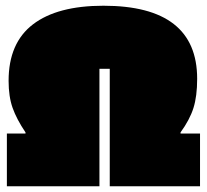

<svg xmlns="http://www.w3.org/2000/svg" viewBox="-20 -650 722 670"><path d="M4 0V-184H69V-188Q38 -234 24 -273.5Q10 -313 10 -368Q10 -500 95 -565Q180 -630 341 -630Q668 -630 668 -375Q668 -314 655 -273Q642 -232 610 -188V-184H678V0H363V-410H327V0Z"/></svg>

Font: Passion One Black
Style: Regular
Weight: 900
Designer: Alejandro Lo Celso
Foundry: Fontstage
Version: Version 1.002